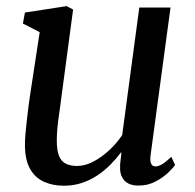

<svg xmlns="http://www.w3.org/2000/svg" viewBox="-20 -582 622 612"><path d="M183.5 10Q149.5 10 121.5 -2Q93.5 -14 76.8 -42Q60 -70 59.5 -118Q59.5 -135 61.2 -156.2Q63 -177.5 65.8 -201.2Q68.5 -225 71.5 -248.5Q74.5 -272 78 -293L106.5 -479.5L53 -507L59.5 -542L192.5 -562.5L213 -551.5L178 -289.5Q175.5 -268.5 172.5 -247.5Q169.5 -226.5 166.8 -206.8Q164 -187 162.5 -168.5Q161 -150 161 -134Q161 -102 168.5 -84.2Q176 -66.5 190.8 -59.8Q205.5 -53 225.5 -53Q251.5 -53 278.2 -67.2Q305 -81.5 329 -104Q353 -126.5 369.5 -151.5L424 -558H523.5L460 -87.5Q457.5 -69 461.8 -60.2Q466 -51.5 475 -51.5Q484.5 -51.5 496.2 -58.2Q508 -65 526 -82L538 -56.5Q533.5 -48.5 517.2 -32.8Q501 -17 476.5 -3.8Q452 9.5 421.5 9.5Q390.5 9.5 375.8 -7.5Q361 -24.5 363 -52Q362.5 -54.5 363 -59.2Q363.5 -64 364.2 -70.5Q365 -77 365.8 -83.5Q366.5 -90 367 -95.5L366 -96.5Q351 -76.5 332.2 -57.5Q313.5 -38.5 290.8 -23.2Q268 -8 241.2 1Q214.5 10 183.5 10Z"/></svg>

Font: Merriweather 28pt
Style: Italic
Weight: 400
Italic angle: -7.8°
Version: Version 2.101